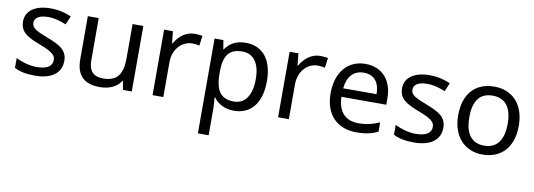

<svg xmlns="http://www.w3.org/2000/svg" viewBox="-60 -927 4304 1547"><g transform="rotate(10 2092.5 -153.0)"><path d="M220 10C351 10 434 -44 434 -148C434 -234 374 -268 273 -307C170 -347 135 -364 135 -409C135 -449 174 -474 246 -474C298 -474 348 -459 393 -440L423 -510C373 -532 317 -546 252 -546C132 -546 51 -495 51 -404C51 -316 113 -284 217 -244C322 -204 349 -180 349 -140C349 -92 311 -61 222 -61C159 -61 94 -83 52 -104V-24C93 -2 145 10 220 10Z M753 10C822 10 888 -15 923 -71H927L940 0H1012V-536H924V-257C924 -132 885 -63 766 -63C685 -63 647 -105 647 -191V-536H558V-185C558 -49 624 10 753 10Z M1182 0H1270V-286C1270 -394 1343 -466 1426 -466C1444 -466 1467 -463 1484 -459L1495 -540C1477 -544 1452 -546 1432 -546C1357 -546 1302 -497 1268 -438H1264L1254 -536H1182Z M1595 240H1683V20C1683 -5 1680 -45 1677 -68H1683C1714 -26 1766 10 1849 10C1982 10 2070 -86 2070 -269C2070 -454 1982 -546 1850 -546C1763 -546 1715 -509 1683 -463H1679L1667 -536H1595ZM1836 -63C1719 -63 1683 -137 1683 -269V-286C1685 -411 1725 -472 1834 -472C1933 -472 1979 -392 1979 -270C1979 -150 1933 -63 1836 -63Z M2209 0H2297V-286C2297 -394 2370 -466 2453 -466C2471 -466 2494 -463 2511 -459L2522 -540C2504 -544 2479 -546 2459 -546C2384 -546 2329 -497 2295 -438H2291L2281 -536H2209Z M2850 10C2923 10 2971 -1 3026 -25V-102C2970 -78 2922 -65 2854 -65C2747 -65 2686 -130 2683 -251H3050V-304C3050 -450 2966 -546 2829 -546C2687 -546 2592 -440 2592 -264C2592 -85 2697 10 2850 10ZM2685 -321C2694 -417 2744 -474 2828 -474C2917 -474 2958 -412 2958 -321Z M3321 10C3452 10 3535 -44 3535 -148C3535 -234 3475 -268 3374 -307C3271 -347 3236 -364 3236 -409C3236 -449 3275 -474 3347 -474C3399 -474 3449 -459 3494 -440L3524 -510C3474 -532 3418 -546 3353 -546C3233 -546 3152 -495 3152 -404C3152 -316 3214 -284 3318 -244C3423 -204 3450 -180 3450 -140C3450 -92 3412 -61 3323 -61C3260 -61 3195 -83 3153 -104V-24C3194 -2 3246 10 3321 10Z M3881 10C4034 10 4131 -91 4131 -269C4131 -446 4029 -546 3884 -546C3730 -546 3635 -446 3635 -269C3635 -91 3739 10 3881 10ZM3883 -63C3774 -63 3726 -142 3726 -269C3726 -396 3773 -472 3882 -472C3991 -472 4040 -396 4040 -269C4040 -142 3991 -63 3883 -63Z"/></g></svg>

Font: Noto Sans Math
Style: Regular
Weight: 400
Designer: Monotype Design Team, Delve Withrington, Jeff Kellem
Foundry: Monotype Imaging Inc., Delve Fonts LLC
Version: Version 3.000